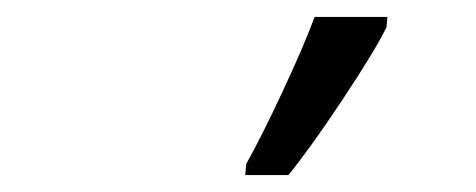

<svg xmlns="http://www.w3.org/2000/svg" viewBox="-20 -813 563 227"><path d="M270 -606H321Q347 -638 385.5 -696Q424 -754 437 -781L438 -793H352Q339 -758 314 -704.5Q289 -651 271 -619Z"/></svg>

Font: Noto Sans UI SemiCondensed
Style: Italic
Weight: 400
Width: 4
Italic angle: -12°
Designer: Monotype Design Team
Foundry: Monotype Imaging Inc.
Version: Version 1.901